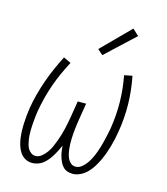

<svg xmlns="http://www.w3.org/2000/svg" viewBox="-114 -854 829 951"><g transform="rotate(15 300.0 -378.5)"><path d="M139 8Q119 8 102.5 -1.5Q86 -11 76 -26.5Q66 -42 60.5 -60Q55 -78 52.5 -97Q50 -116 49.5 -135.5Q49 -155 50 -174.5Q51 -194 53 -214Q55 -234 58 -254Q64 -290 74 -327Q84 -364 96.5 -399.5Q109 -435 124.5 -470Q140 -505 157 -538L195 -520Q178 -488 163 -455Q148 -422 136 -387.5Q124 -353 115 -318Q106 -283 100 -248Q98 -235 96.5 -222.5Q95 -210 94 -197.5Q93 -185 92 -172.5Q91 -160 91 -148Q91 -136 91.5 -123.5Q92 -111 94 -99Q96 -87 99 -75.5Q102 -64 108 -54Q114 -44 124 -37Q134 -30 146 -30Q163 -30 177.5 -42Q192 -54 202.5 -69Q213 -84 220 -100Q227 -116 233 -132Q239 -148 244 -165Q249 -182 253 -198.5Q257 -215 260 -231.5Q263 -248 266 -265L279 -345H322L309 -265Q307 -252 305 -238.5Q303 -225 301.5 -211.5Q300 -198 299 -185Q298 -172 297.5 -158.5Q297 -145 297.5 -132Q298 -119 299.5 -106Q301 -93 304 -80.5Q307 -68 312.5 -57Q318 -46 328 -38Q338 -30 352 -30Q368 -30 382.5 -41.5Q397 -53 407 -67.5Q417 -82 424.5 -97.5Q432 -113 438 -129Q444 -145 448.5 -161Q453 -177 457 -193.5Q461 -210 464.5 -226Q468 -242 471 -259Q482 -328 481 -395.5Q480 -463 467 -530L508 -538Q522 -468 523.5 -397Q525 -326 513 -254Q510 -234 505.5 -214Q501 -194 495.5 -174.5Q490 -155 483 -135.5Q476 -116 467 -97Q458 -78 446.5 -59.5Q435 -41 420 -26Q405 -11 385.5 -1.5Q366 8 346 8Q331 8 318 3Q305 -2 296 -12Q287 -22 281.5 -34Q276 -46 272 -59Q268 -72 266 -86Q264 -100 263 -114Q257 -100 250 -86Q243 -72 235 -59Q227 -46 217 -33.5Q207 -21 195 -11.5Q183 -2 168 3Q153 8 139 8ZM337 -598 310 -622 452 -765 484 -735Z"/></g></svg>

Font: Iosevka Curly XLtEx
Style: Italic
Weight: 200
Width: 7
Italic angle: -9°
Monospace: yes
Designer: Belleve Invis
Foundry: Belleve Invis
Version: Version 11.1.0; ttfautohint (v1.8.3)